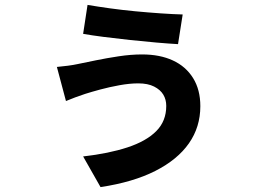

<svg xmlns="http://www.w3.org/2000/svg" viewBox="-20 -682 1040 783"><path d="M658 -250Q658 -276 646 -296Q634 -316 608.5 -329Q583 -342 544 -342Q509 -342 467.5 -334.5Q426 -327 389 -317Q352 -307 327 -299Q311 -294 287 -285Q263 -276 249 -270L212 -409Q234 -411 257 -414Q280 -417 298 -421Q327 -427 371 -436Q415 -445 464.5 -452.5Q514 -460 560 -460Q632 -460 685 -435.5Q738 -411 767.5 -363.5Q797 -316 797 -249Q797 -164 750.5 -97.5Q704 -31 613.5 15Q523 61 390 81L319 -44Q424 -56 500 -81Q576 -106 617 -147Q658 -188 658 -250ZM337 -662Q378 -655 428.5 -648Q479 -641 532 -636Q585 -631 635.5 -627.5Q686 -624 725 -623L706 -502Q669 -504 617.5 -508.5Q566 -513 509.5 -519Q453 -525 402.5 -531.5Q352 -538 319 -544Z"/></svg>

Font: Noto Sans JP Thin ExtraBold
Style: Regular
Weight: 800
Version: Version 2.004-H2;hotconv 1.0.118;makeotfexe 2.5.65603